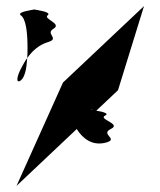

<svg xmlns="http://www.w3.org/2000/svg" viewBox="-20 -795 524 628"><path d="M34 -187 231 -373C251 -341 282 -318 324 -328C373 -340 306 -355 342 -373C380 -390 299 -405 324 -417C339 -424 314 -430 295 -433L366 -500L451 -775L186 -525ZM48 -532C61 -542 67 -570 69 -605C62 -596 57 -586 52 -577C34 -545 31 -520 48 -532ZM48 -745C34 -756 84 -762 92 -764C101 -762 150 -756 136 -745C120 -733 184 -718 155 -701C126 -684 178 -669 136 -657C107 -648 85 -628 69 -605C70 -616 70 -627 70 -639C70 -689 65 -733 48 -745ZM92 -764C94 -764 94 -764 92 -764ZM280 -435C276 -436 276 -436 280 -436C284 -436 284 -436 280 -435Z"/></svg>

Font: bitstorm
Style: Regular
Weight: 400
Version: Version 0.2